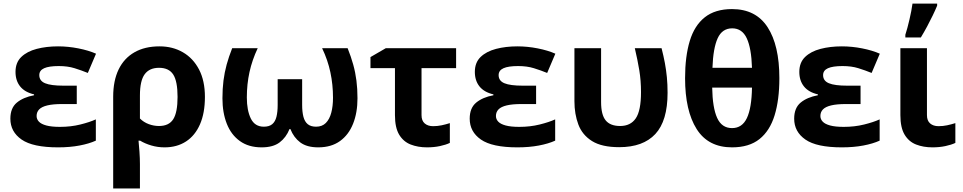

<svg xmlns="http://www.w3.org/2000/svg" viewBox="-20 -816 5395 1076"><path d="M410.2 -335.9V-232.9H328.1Q276.9 -232.9 245.4 -225.3Q213.9 -217.8 199.5 -202.9Q185.1 -188 185.1 -166Q185.1 -147.9 198 -134.3Q210.9 -120.6 239.7 -112.8Q268.6 -105 315.9 -105Q377 -105 429.9 -118.2Q482.9 -131.3 517.1 -147V-27.8Q479.5 -10.7 425.8 -0.5Q372.1 9.8 305.2 9.8Q164.1 9.8 101.1 -33.9Q38.1 -77.6 38.1 -150.9Q38.1 -210.9 74.5 -241Q110.8 -271 170.9 -282.2V-287.1Q118.7 -299.3 92.8 -331.8Q66.9 -364.3 66.9 -413.1Q66.9 -465.3 99.1 -496.6Q131.3 -527.8 185.5 -542Q239.7 -556.2 305.2 -556.2Q361.8 -556.2 418.9 -544.9Q476.1 -533.7 518.1 -515.1L472.2 -407.2Q436 -421.9 397.7 -433.8Q359.4 -445.8 309.1 -445.8Q254.4 -445.8 227.3 -433.6Q200.2 -421.4 200.2 -395Q200.2 -362.8 232.9 -349.4Q265.6 -335.9 335 -335.9Z M1128.4 -272.9Q1128.4 -182.6 1100.8 -119.4Q1073.2 -56.2 1022.5 -23.2Q971.7 9.8 902.3 9.8Q863.8 9.8 828.1 -0.7Q792.5 -11.2 765.1 -27.8H756.3Q758.8 -4.9 761.5 33.2Q764.2 71.3 764.2 103V240.2H614.3V-273.9Q614.3 -363.8 644.8 -426.8Q675.3 -489.7 733.4 -522.9Q791.5 -556.2 874 -556.2Q947.8 -556.2 1005.1 -522.9Q1062.5 -489.7 1095.5 -426.5Q1128.4 -363.3 1128.4 -272.9ZM871.1 -436Q817.4 -436 790.8 -399.9Q764.2 -363.8 764.2 -280.8V-151.9Q785.2 -130.9 813.5 -120.4Q841.8 -109.9 871.1 -109.9Q926.8 -109.9 950.9 -147.9Q975.1 -186 975.1 -272.9Q975.1 -360.4 950.9 -398.2Q926.8 -436 871.1 -436Z M1928.2 -545.9Q1947.3 -498 1959.5 -454.1Q1971.7 -410.2 1977.5 -364.5Q1983.4 -318.8 1983.4 -265.1Q1983.4 -184.6 1958.7 -122.6Q1934.1 -60.5 1885.3 -25.4Q1836.4 9.8 1763.2 9.8Q1699.7 9.8 1662.8 -17.8Q1626 -45.4 1607.4 -92.8H1602.5Q1583.5 -45.4 1546.9 -17.8Q1510.3 9.8 1446.3 9.8Q1373.5 9.8 1324.5 -25.4Q1275.4 -60.5 1251 -122.6Q1226.6 -184.6 1226.6 -265.1Q1226.6 -318.8 1232.4 -364.5Q1238.3 -410.2 1250.2 -454.1Q1262.2 -498 1281.2 -545.9H1424.3Q1393.1 -480 1378.2 -412.1Q1363.3 -344.2 1363.3 -270Q1363.3 -197.3 1385.7 -151.6Q1408.2 -106 1458.5 -106Q1488.8 -106 1505.6 -120.1Q1522.5 -134.3 1529.3 -161.6Q1536.1 -189 1536.1 -228V-372.1H1673.3V-228Q1673.3 -189 1680.4 -161.6Q1687.5 -134.3 1704.6 -120.1Q1721.7 -106 1751.5 -106Q1785.2 -106 1805.9 -126.7Q1826.7 -147.5 1836.4 -184.1Q1846.2 -220.7 1846.2 -268.1Q1846.2 -341.8 1831.5 -410.9Q1816.9 -480 1785.2 -545.9Z M2536.1 -545.9V-434.1H2342.3V-170.9Q2342.3 -139.6 2360.1 -124.3Q2377.9 -108.9 2407.2 -108.9Q2431.6 -108.9 2454.8 -113.8Q2478 -118.7 2501 -126V-15.1Q2478.5 -4.4 2445.3 2.7Q2412.1 9.8 2373 9.8Q2322.3 9.8 2281.5 -6.1Q2240.7 -22 2217 -61.3Q2193.4 -100.6 2193.4 -170.9V-434.1H2056.2V-496.1L2142.1 -545.9Z M2984.4 -335.9V-232.9H2902.3Q2851.1 -232.9 2819.6 -225.3Q2788.1 -217.8 2773.7 -202.9Q2759.3 -188 2759.3 -166Q2759.3 -147.9 2772.2 -134.3Q2785.2 -120.6 2814 -112.8Q2842.8 -105 2890.1 -105Q2951.2 -105 3004.2 -118.2Q3057.1 -131.3 3091.3 -147V-27.8Q3053.7 -10.7 3000 -0.5Q2946.3 9.8 2879.4 9.8Q2738.3 9.8 2675.3 -33.9Q2612.3 -77.6 2612.3 -150.9Q2612.3 -210.9 2648.7 -241Q2685.1 -271 2745.1 -282.2V-287.1Q2692.9 -299.3 2667 -331.8Q2641.1 -364.3 2641.1 -413.1Q2641.1 -465.3 2673.3 -496.6Q2705.6 -527.8 2759.8 -542Q2814 -556.2 2879.4 -556.2Q2936 -556.2 2993.2 -544.9Q3050.3 -533.7 3092.3 -515.1L3046.4 -407.2Q3010.3 -421.9 2971.9 -433.8Q2933.6 -445.8 2883.3 -445.8Q2828.6 -445.8 2801.5 -433.6Q2774.4 -421.4 2774.4 -395Q2774.4 -362.8 2807.1 -349.4Q2839.8 -335.9 2909.2 -335.9Z M3450.2 8.8Q3352.5 8.8 3297.9 -25.4Q3243.2 -59.6 3221.2 -118.2Q3199.2 -176.8 3199.2 -249V-545.9H3348.6V-244.1Q3348.6 -172.9 3374.3 -141.4Q3399.9 -109.9 3455.6 -109.9Q3513.7 -109.9 3543 -152.8Q3572.3 -195.8 3572.3 -299.8Q3572.3 -364.7 3562.7 -422.4Q3553.2 -480 3537.6 -545.9H3687.5Q3698.7 -502.4 3706.1 -462.9Q3713.4 -423.3 3717.3 -383.1Q3721.2 -342.8 3721.2 -295.9Q3721.2 -138.7 3652.6 -64.9Q3584 8.8 3450.2 8.8Z M4347.7 -377.9Q4347.7 -256.3 4321 -169.7Q4294.4 -83 4236.3 -36.6Q4178.2 9.8 4082.5 9.8Q3948.7 9.8 3884 -93Q3819.3 -195.8 3819.3 -377.9Q3819.3 -499.5 3845.5 -586.2Q3871.6 -672.9 3929.7 -719Q3987.8 -765.1 4082.5 -765.1Q4215.8 -765.1 4281.7 -663.6Q4347.7 -562 4347.7 -377.9ZM4082.5 -98.1Q4139.2 -98.1 4165.8 -154.5Q4192.4 -210.9 4194.3 -325.2H3971.2Q3973.1 -212.4 3999 -155.3Q4024.9 -98.1 4082.5 -98.1ZM4083.5 -657.2Q4027.3 -657.2 4002 -601.8Q3976.6 -546.4 3972.7 -436H4194.3Q4190.9 -546.4 4164.8 -601.8Q4138.7 -657.2 4083.5 -657.2Z M4802.7 -335.9V-232.9H4720.7Q4669.4 -232.9 4637.9 -225.3Q4606.4 -217.8 4592 -202.9Q4577.6 -188 4577.6 -166Q4577.6 -147.9 4590.6 -134.3Q4603.5 -120.6 4632.3 -112.8Q4661.1 -105 4708.5 -105Q4769.5 -105 4822.5 -118.2Q4875.5 -131.3 4909.7 -147V-27.8Q4872.1 -10.7 4818.4 -0.5Q4764.6 9.8 4697.8 9.8Q4556.6 9.8 4493.7 -33.9Q4430.7 -77.6 4430.7 -150.9Q4430.7 -210.9 4467 -241Q4503.4 -271 4563.5 -282.2V-287.1Q4511.2 -299.3 4485.4 -331.8Q4459.5 -364.3 4459.5 -413.1Q4459.5 -465.3 4491.7 -496.6Q4523.9 -527.8 4578.1 -542Q4632.3 -556.2 4697.8 -556.2Q4754.4 -556.2 4811.5 -544.9Q4868.7 -533.7 4910.6 -515.1L4864.7 -407.2Q4828.6 -421.9 4790.3 -433.8Q4752 -445.8 4701.7 -445.8Q4647 -445.8 4619.9 -433.6Q4592.8 -421.4 4592.8 -395Q4592.8 -362.8 4625.5 -349.4Q4658.2 -335.9 4727.5 -335.9Z M5174.8 -545.9V-170.9Q5174.8 -139.6 5192.6 -124.3Q5210.4 -108.9 5239.7 -108.9Q5264.6 -108.9 5287.6 -113.8Q5310.5 -118.7 5334 -126V-15.1Q5311.5 -4.4 5278.1 2.7Q5244.6 9.8 5205.6 9.8Q5154.8 9.8 5114 -6.1Q5073.2 -22 5049.6 -61.3Q5025.9 -100.6 5025.9 -170.9V-545.9ZM5053.7 -606V-621.1Q5059.6 -638.7 5065.4 -660.9Q5071.3 -683.1 5076.9 -707Q5082.5 -731 5086.9 -753.9Q5091.3 -776.9 5093.8 -795.9H5231.9V-784.2Q5221.2 -758.3 5207 -729Q5192.9 -699.7 5176.3 -668.7Q5159.7 -637.7 5140.6 -606Z"/></svg>

Font: Wonky
Style: Regular
Weight: 400
Designer: Monotype Design Team
Foundry: Monotype Imaging Inc.
Version: Version 3.000